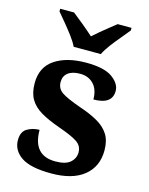

<svg xmlns="http://www.w3.org/2000/svg" viewBox="-117 -840 714 923"><g transform="rotate(15 240.5 -378.0)"><path d="M229 10Q125 10 79 -21.5Q33 -53 33 -104Q33 -146 60.5 -162Q88 -178 121 -178Q121 -51 233 -51Q284 -51 307 -71.5Q330 -92 330 -122Q330 -154 302.5 -172.5Q275 -191 209 -214Q152 -234 114.5 -256Q77 -278 58.5 -309.5Q40 -341 40 -389Q40 -469 99 -508.5Q158 -548 255 -548Q345 -548 385.5 -518.5Q426 -489 426 -453Q426 -386 333 -386Q333 -435 307.5 -462Q282 -489 240 -489Q201 -489 180 -472.5Q159 -456 159 -427Q159 -394 185.5 -376Q212 -358 280 -334Q334 -316 371.5 -294.5Q409 -273 428.5 -242Q448 -211 448 -163Q448 -82 391 -36Q334 10 229 10ZM176 -606Q165 -629 145 -655.5Q125 -682 103.5 -708Q82 -734 66 -753V-766H135Q156 -750 188.5 -723Q221 -696 243 -676Q258 -690 278 -706.5Q298 -723 318 -739Q338 -755 352 -766H421V-753Q406 -734 384 -708Q362 -682 342 -655.5Q322 -629 311 -606Z"/></g></svg>

Font: Noto Serif Myanmar
Style: Bold
Weight: 700
Designer: Ben Mitchell and the Monotype Design Team
Foundry: Monotype Imaging Inc.
Version: Version 2.106; ttfautohint (v1.8.4.7-5d5b)